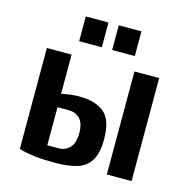

<svg xmlns="http://www.w3.org/2000/svg" viewBox="-104 -790 882 900"><g transform="rotate(15 337.5 -340.0)"><path d="M65 -10V-500H185V-310Q235 -320 270 -320Q350 -320 392.5 -284.5Q435 -249 435 -155Q435 -89 413 -53Q391 -17 349 -3.5Q307 10 240 10Q183 10 142.5 5.5Q102 1 65 -10ZM490 0V-500H610V0ZM240 -60Q271 -60 293 -82Q315 -104 315 -155Q315 -203 293 -224Q271 -245 240 -245H185V-60ZM203 -570V-690H313V-570ZM363 -570V-690H473V-570Z"/></g></svg>

Font: Cuprum
Style: Bold
Weight: 700
Designer: Jovanny Lemonad
Foundry: Jovanny Lemonad
Version: Version 2.000